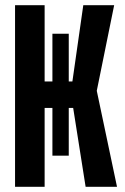

<svg xmlns="http://www.w3.org/2000/svg" viewBox="-20 -720 480 740"><path d="M38 0V-700H152V-406H259L301 -700H420L353 -370L431 0H310L262 -304H152V0ZM245 -120H182V-590H245Z"/></svg>

Font: Tektur Condensed Medium
Style: Regular
Weight: 500
Width: 3
Designer: Adam Jagosz
Foundry: Adam Jagosz
Version: Version 1.005;gftools[0.9.30]